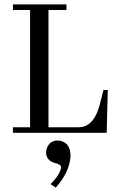

<svg xmlns="http://www.w3.org/2000/svg" viewBox="-20 -606 521 876"><path d="M466.8 0 471.7 -195.3H452.1L435.5 -129.9Q412.1 -40 357.4 -27.3Q345.7 -25.4 335 -25.4H201.2V-560.5H283.2V-585.9H39.1V-560.5H117.2V-25.4H39.1V0ZM301.8 106.4Q301.8 50.8 261.7 38.1Q252 35.2 242.2 35.2Q209 35.2 195.3 66.4Q190.4 77.1 190.4 88.9Q190.4 125 227.5 136.7Q231.4 137.7 234.4 138.7Q257.8 144.5 258.8 156.2Q257.8 185.5 210.9 234.4L234.4 250Q297.9 178.7 301.8 106.4Z"/></svg>

Font: Abhaya Libre
Style: Regular
Weight: 400
Designer: Pushpananda Ekanayake, Sol Matas, Pathum Egodawatta
Foundry: Mooniak
Version: Version 1.050 ; ttfautohint (v1.6)